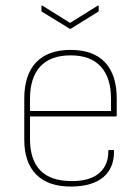

<svg xmlns="http://www.w3.org/2000/svg" viewBox="-20 -673 515 704"><path d="M243 11Q158 12 113.5 -32.5Q69 -77 69 -160V-311Q69 -399 112.5 -444.5Q156 -490 239 -490Q322 -490 365 -444.5Q408 -399 408 -311V-250Q408 -246 405 -246H90V-163Q90 -87 128 -48Q166 -9 244 -9Q310 -9 344 -38.5Q378 -68 377 -119Q377 -123 381 -123H396Q398 -123 398 -120Q399 -58 359.5 -24Q320 10 243 11ZM90 -266H387V-311Q387 -388 349.5 -429Q312 -470 239 -470Q165 -470 127.5 -429Q90 -388 90 -311ZM235 -568 134 -630Q132 -631 132 -635V-649Q132 -652 133 -652.5Q134 -653 136 -652L237 -589L338 -652Q342 -654 342 -649V-635Q342 -631 340 -630L240 -568Q237 -566 235 -568Z"/></svg>

Font: Sofia Sans Semi Condensed Thin
Style: Regular
Weight: 250
Version: Version 4.100